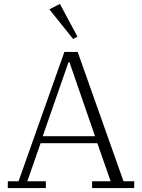

<svg xmlns="http://www.w3.org/2000/svg" viewBox="-20 -964 728 984"><path d="M20 -35H75L310 -698H378L613 -35H668V0H452V-35H547L479 -230H188L120 -35H215V0H20ZM199 -266H467L336 -645H331ZM233 -916 287 -944 377 -776 355 -764Z"/></svg>

Font: IBM Plex Serif Light
Style: Regular
Weight: 300
Designer: Mike Abbink, Paul van der Laan, Pieter van Rosmalen
Foundry: Bold Monday
Version: Version 3.001